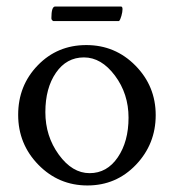

<svg xmlns="http://www.w3.org/2000/svg" viewBox="-20 -566 538 593"><path d="M138.7 -509.8Q138.7 -545.9 150.4 -545.9H353.5Q358.4 -545.9 358.4 -537.6Q358.4 -529.3 355 -517.1Q351.6 -504.9 347.7 -501H144.5Q138.7 -503.9 138.7 -509.8ZM96.7 -364.3Q157.2 -426.8 246.6 -426.8Q335.9 -426.8 398.4 -363.3Q460.9 -299.8 460.9 -210.4Q460.9 -121.1 399.9 -57.1Q338.9 6.8 250 6.8Q161.1 6.8 98.6 -57.1Q36.1 -121.1 36.1 -211.4Q36.1 -301.8 96.7 -364.3ZM335 -332.5Q293 -388.7 239.3 -388.7Q185.5 -388.7 152.8 -341.3Q120.1 -293.9 120.1 -219.7Q120.1 -145.5 161.6 -88.4Q203.1 -31.2 256.8 -31.2Q310.5 -31.2 343.8 -80.1Q377 -128.9 377 -202.6Q377 -276.4 335 -332.5Z"/></svg>

Font: CrimsonText-Roman
Style: Roman
Weight: 400
Version: Version 0.13